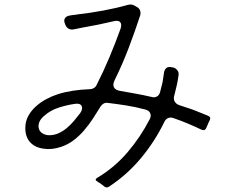

<svg xmlns="http://www.w3.org/2000/svg" viewBox="-20 -791 1040 842"><path d="M434 24Q431 22 427.5 19Q424 16 421 14Q417 12 413.5 9.5Q410 7 407 5Q393 -3 406 -11Q482 -56 539.5 -123.5Q597 -191 637 -269Q644 -283 638.5 -295Q633 -307 616 -311Q575 -322 534 -328.5Q493 -335 451 -340Q442 -341 434 -336.5Q426 -332 421 -324Q406 -299 388 -271.5Q370 -244 349 -219.5Q328 -195 303 -176Q278 -157 248 -147Q206 -133 171 -139Q133 -144 112 -167.5Q91 -191 91 -229Q91 -259 104 -282.5Q117 -306 137.5 -324.5Q158 -343 183.5 -356.5Q209 -370 234 -378Q294 -397 375 -400Q383 -400 391 -404.5Q399 -409 403 -417Q434 -478 460 -540Q486 -602 509 -666Q515 -685 507 -694Q499 -703 479 -698Q445 -690 411 -683Q377 -676 342 -670L302 -662Q289 -660 279.5 -666Q270 -672 266 -684L264 -689Q259 -703 265.5 -712Q272 -721 287 -723Q295 -725 303.5 -725.5Q312 -726 321 -728Q375 -734 432 -744.5Q489 -755 542 -770Q555 -773 567 -768L579 -761Q590 -756 594 -745.5Q598 -735 595 -724Q571 -651 544 -580Q517 -509 483 -440Q473 -420 480 -407.5Q487 -395 509 -392Q543 -386 576.5 -380Q610 -374 644 -366Q657 -362 667.5 -367.5Q678 -373 682 -387Q685 -398 687.5 -409Q690 -420 693 -431Q695 -441 696 -450.5Q697 -460 699 -471Q701 -486 710 -493Q719 -500 734 -496L740 -495Q751 -492 758 -482.5Q765 -473 763 -461Q760 -438 755 -416Q750 -394 744 -371Q740 -357 746 -346Q752 -335 766 -330Q780 -325 794.5 -320.5Q809 -316 823 -311Q841 -304 858.5 -297Q876 -290 893 -283Q907 -277 899 -262Q897 -259 895.5 -255.5Q894 -252 892 -247L885 -231Q879 -215 862 -223Q833 -237 803 -249.5Q773 -262 741 -273Q728 -278 717 -273Q706 -268 701 -257Q660 -172 599 -98.5Q538 -25 459 27Q446 36 434 24ZM149 -234Q151 -216 165 -207Q179 -198 196 -198Q218 -198 237.5 -207Q257 -216 273.5 -230Q290 -244 304.5 -261Q319 -278 331 -294Q345 -314 337.5 -327Q330 -340 305 -335Q271 -330 236 -318.5Q201 -307 175 -284Q147 -261 149 -234Z"/></svg>

Font: Higure Gothic
Style: Regular
Weight: 400
Designer: Yoshimichi Ohira
Foundry: Positype
Version: Version 1.000